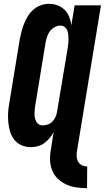

<svg xmlns="http://www.w3.org/2000/svg" viewBox="-20 -763 549 1006"><path d="M436 223Q408 223 380.5 219Q353 215 328.5 204Q304 193 284.5 175Q265 157 254.5 132.5Q244 108 242.5 80Q241 52 246 24L261 -71Q253 -55 240.5 -40Q228 -25 212.5 -13.5Q197 -2 178.5 3Q160 8 143 8Q117 8 94 -1.5Q71 -11 56 -29.5Q41 -48 33.5 -72Q26 -96 23.5 -121Q21 -146 22.5 -172Q24 -198 29 -225L84 -560Q88 -580 93.5 -600.5Q99 -621 107 -641Q115 -661 127 -680Q139 -699 156 -713.5Q173 -728 194.5 -735.5Q216 -743 237 -743Q260 -743 281.5 -735Q303 -727 318.5 -711.5Q334 -696 342.5 -675Q351 -654 354 -631L371 -735H509L384 24Q381 39 381.5 54.5Q382 70 388.5 82.5Q395 95 408 102Q421 109 437 109ZM204 -106Q217 -106 231 -111Q245 -116 255 -126.5Q265 -137 271 -150.5Q277 -164 279 -178L335 -513Q337 -525 338 -536.5Q339 -548 339 -560Q339 -572 337.5 -583.5Q336 -595 332 -605Q328 -615 318.5 -622Q309 -629 297 -629Q282 -629 267 -621Q252 -613 242 -600Q232 -587 227 -571.5Q222 -556 219 -541L164 -206Q162 -195 161.5 -184.5Q161 -174 161 -163.5Q161 -153 163.5 -143Q166 -133 170.5 -124.5Q175 -116 184 -111Q193 -106 204 -106Z"/></svg>

Font: Iosevka Heavy Oblique
Style: Regular
Weight: 900
Italic angle: -9°
Monospace: yes
Designer: Belleve Invis
Foundry: Belleve Invis
Version: Version 32.5.0; ttfautohint (v1.8.4)